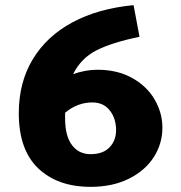

<svg xmlns="http://www.w3.org/2000/svg" viewBox="-20 -711 704 746"><path d="M611 -215Q611 -153 577.5 -100.5Q544 -48 480.5 -16.5Q417 15 332 15Q204 15 128.5 -57Q53 -129 53 -271Q53 -391 107.5 -481Q162 -571 262 -624.5Q362 -678 499 -691L522 -568Q415 -546 355 -515.5Q295 -485 264 -423Q312 -440 359 -440Q436 -440 493.5 -408Q551 -376 581 -324Q611 -272 611 -215ZM431 -205Q431 -251 406.5 -282Q382 -313 339 -313Q281 -313 233 -273V-250Q233 -183 259.5 -147.5Q286 -112 332 -112Q380 -112 405.5 -138.5Q431 -165 431 -205Z"/></svg>

Font: Martel Sans Black
Style: Regular
Weight: 900
Designer: Dan Reynolds and Mathieu Réguer
Foundry: Dan Reynolds and Mathieu Réguer
Version: Version 1.002; ttfautohint (v1.1) -l 5 -r 5 -G 72 -x 0 -D la